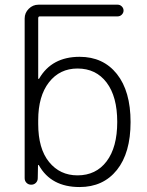

<svg xmlns="http://www.w3.org/2000/svg" viewBox="-20 -793 613 802"><path d="M303.7 -506.8Q229.5 -506.8 184.6 -449.2Q139.6 -391.6 139.6 -291V-275.4Q139.6 -171.9 185.1 -116.2Q230.5 -60.5 303.7 -60.5Q380.9 -60.5 425.3 -119.1Q469.7 -177.7 469.7 -283.7Q469.7 -389.6 425.3 -448.2Q380.9 -506.8 303.7 -506.8ZM142.6 -102.5Q141.6 -104.5 140.1 -104Q138.7 -103.5 138.7 -101.6L137.7 -48.8Q137.7 -37.1 129.9 -29.3Q122.1 -21.5 110.4 -21.5Q98.6 -21.5 90.8 -29.3Q83 -37.1 83 -48.8V-715.8Q83 -739.3 100.1 -756.3Q117.2 -773.4 140.6 -773.4H471.7Q481.4 -773.4 488.8 -766.1Q496.1 -758.8 496.1 -749Q496.1 -739.3 488.8 -731.9Q481.4 -724.6 471.7 -724.6H146.5Q139.6 -724.6 139.6 -716.8V-464.8Q139.6 -463.9 141.1 -463.4Q142.6 -462.9 143.6 -464.8Q196.3 -555.7 312.5 -555.7Q411.1 -555.7 468.3 -483.9Q525.4 -412.1 525.4 -283.2Q525.4 -154.3 468.3 -83Q411.1 -11.7 312.5 -11.7Q193.4 -11.7 142.6 -102.5Z"/></svg>

Font: Gen Jyuu Gothic Light
Style: Regular
Weight: 200
Designer: [Source Han Sans]
Ryoko NISHIZUKA  (kana & ideographs); Paul D. Hunt (Latin, Greek & Cyrillic); Wenlong ZHANG  (bopomofo
Version: Version 1.002.20150607